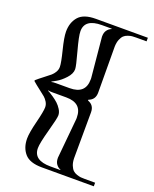

<svg xmlns="http://www.w3.org/2000/svg" viewBox="-134 -784 688 860"><g transform="rotate(20 210.0 -354.0)"><path d="M419.9 -708V-690.9H370.1Q359.4 -690.9 351.3 -690.2Q343.3 -689.5 331.8 -685.5Q320.3 -681.6 313 -674.6Q305.7 -667.5 300 -653.6Q294.4 -639.6 293.9 -620.1L294.9 -400.9Q294.9 -366.7 264.2 -356V-352.1Q294.9 -341.3 294.9 -307.1L293.9 -87.9Q294.4 -68.4 300 -54.4Q305.7 -40.5 313 -33.4Q320.3 -26.4 331.8 -22.5Q343.3 -18.6 351.3 -17.8Q359.4 -17.1 370.1 -17.1H419.9V0H171.9Q114.3 0 90.1 -27.8Q65.9 -55.7 65.9 -99.1Q65.9 -126.5 80.1 -182.6Q94.2 -238.8 94.2 -257.8Q94.2 -271 87.2 -282.7Q80.1 -294.4 71.5 -301.8Q63 -309.1 42.5 -324.7Q22 -340.3 8.8 -352.1V-356Q22 -367.7 42.5 -383.3Q63 -398.9 71.5 -406.2Q80.1 -413.6 87.2 -425.3Q94.2 -437 94.2 -450.2Q94.2 -469.2 80.1 -525.4Q65.9 -581.5 65.9 -608.9Q65.9 -652.3 90.1 -680.2Q114.3 -708 171.9 -708ZM207 -17.1H253.9V-19Q241.7 -23.4 233.4 -34.7Q225.1 -45.9 225.1 -64V-65.9L243.2 -256.8V-263.2Q243.2 -332 168 -332H101.1Q87.9 -332 82 -334L81.1 -332Q84.5 -330.6 89.8 -327.6Q95.2 -324.7 109.1 -315.2Q123 -305.7 133.8 -295.9Q144.5 -286.1 153.3 -272Q162.1 -257.8 162.1 -244.1Q162.1 -229.5 144 -164.1Q126 -98.6 126 -75.2Q126 -17.1 207 -17.1ZM207 -690.9Q126 -690.9 126 -632.8Q126 -609.4 144 -543.9Q162.1 -478.5 162.1 -463.9Q162.1 -442.4 141.8 -420.4Q121.6 -398.4 101.6 -387.2L81.1 -376L82 -374Q87.9 -376 101.1 -376H168Q243.2 -376 243.2 -444.8V-451.2L225.1 -642.1V-644Q225.1 -662.1 233.4 -673.3Q241.7 -684.6 253.9 -689V-690.9Z"/></g></svg>

Font: FoglihtenFr01
Style: Regular
Weight: 500
Version: Version 0.68